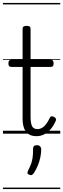

<svg xmlns="http://www.w3.org/2000/svg" viewBox="-20 -905 428 1300"><path d="M227 17Q196 17 175.5 4.5Q155 -8 144 -34.5Q133 -61 133 -103V-452H56Q46 -452 41.5 -457.5Q37 -463 37 -475Q37 -488 41.5 -494Q46 -500 56 -500H133V-711Q133 -721 140 -725.5Q147 -730 160 -730Q174 -730 180.5 -725.5Q187 -721 187 -711V-500H323Q334 -500 338.5 -494Q343 -488 343 -475Q343 -463 338.5 -457.5Q334 -452 323 -452H187V-114Q187 -73 196.5 -52Q206 -31 234 -31Q259 -31 279.5 -50.5Q300 -70 318 -109Q322 -117 329 -117.5Q336 -118 345 -114Q355 -109 358 -102Q361 -95 358 -88Q344 -55 324 -31.5Q304 -8 279.5 4.5Q255 17 227 17ZM178 278Q167 274 166 267.5Q165 261 171 248Q184 223 191 203Q198 183 201 160Q204 137 204 102Q204 91 209.5 84.5Q215 78 229 78Q244 78 251.5 86Q259 94 259 106Q259 133 253 161Q247 189 236 215.5Q225 242 210 266Q203 276 196 279.5Q189 283 178 278ZM0 365H388V375H0ZM0 -20H388V0H0ZM0 -505H388V-500H0ZM0 -885H388V-875H0Z"/></svg>

Font: Playwrite GB S Guides
Style: Regular
Weight: 400
Designer: Veronika Burian, José Scaglione
Foundry: TypeTogether
Version: Version 1.003